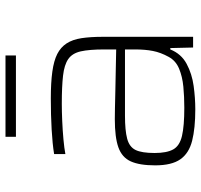

<svg xmlns="http://www.w3.org/2000/svg" viewBox="-36 -687 731 699"><g transform="rotate(-90 329.5 -337.5)"><path d="M281 8Q212 8 166.5 -3.5Q121 -15 99 -46.5Q77 -78 77 -138Q77 -195 91.5 -227Q106 -259 142.5 -272Q179 -285 245 -285Q257 -285 285 -284.5Q313 -284 350.5 -283Q388 -282 427 -281.5Q466 -281 499 -280V-324Q499 -378 492 -409Q485 -440 464 -454.5Q443 -469 403.5 -473.5Q364 -478 301 -478Q274 -478 239 -476.5Q204 -475 171.5 -472Q139 -469 118 -465V-506Q155 -512 207.5 -515Q260 -518 321 -518Q378 -518 418 -512.5Q458 -507 482.5 -494.5Q507 -482 521 -460.5Q535 -439 540 -406.5Q545 -374 545 -328V0H506L504 -83H499Q483 -43 446.5 -23.5Q410 -4 366 2Q322 8 281 8ZM287 -32Q327 -32 363.5 -35.5Q400 -39 429 -51Q458 -63 472 -89Q488 -118 493.5 -146.5Q499 -175 499 -210V-248H258Q204 -248 174 -240Q144 -232 133 -209.5Q122 -187 122 -140Q122 -96 135 -72.5Q148 -49 184 -40.5Q220 -32 287 -32ZM181 -645V-683H477V-645Z"/></g></svg>

Font: Saira Expanded ExtraLight
Style: Regular
Weight: 250
Width: 7
Designer: Hector Gatti with collaboration of the Omnibus-Type team
Foundry: Omnibus-Type
Version: Version 1.101